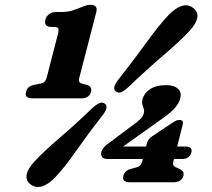

<svg xmlns="http://www.w3.org/2000/svg" viewBox="-20 -738 858 777"><path d="M188 -629Q156 -629 164 -659.5Q167.5 -672.5 179 -681Q190.5 -689.5 206.5 -689.5H229.5Q255.5 -689.5 274 -695.8Q292.5 -702 312 -710Q332 -718.5 346 -718.5Q377.5 -718.5 369.5 -688.5L301 -423.5Q295.5 -405.5 309 -400.5L331.5 -394.5Q353.5 -388 348.5 -366.5Q341 -340 309 -340H111Q78 -340 85.5 -366.5Q90.5 -389 118 -394.5L148 -400.5Q163.5 -404 169 -424L214.5 -600.5Q219 -617.5 215.5 -623.2Q212 -629 200 -629ZM574 -155.5Q578.5 -175.5 595 -186L674.5 -239Q686.5 -247.5 693.2 -250Q700 -252.5 706.5 -252.5Q725 -252.5 719 -232L697 -145H730Q760.5 -145 754.5 -121.5Q747.5 -94.5 716.5 -94.5H684L681.5 -84.5Q679 -74.5 681.5 -69.5Q684 -64.5 690.5 -61.5L705.5 -55Q726.5 -45.5 722.5 -27.5Q715 -0.5 682.5 -0.5H505Q472 -0.5 479.5 -27.5Q485 -48.5 511.5 -55L535 -61.5Q550.5 -66 555.5 -84.5L558 -94.5H415.5Q399.5 -94.5 393.2 -102.8Q387 -111 390.5 -124.5Q392.5 -131.5 399.8 -140.8Q407 -150 423.5 -161L516 -230.5Q556.5 -257.5 561.5 -278Q564.5 -289 561.8 -297.2Q559 -305.5 556.2 -314.8Q553.5 -324 557 -337.5Q563.5 -361.5 587.8 -377.5Q612 -393.5 652.5 -393.5Q684 -393.5 700.2 -379Q716.5 -364.5 709 -337.5Q704.5 -322 689.5 -303Q674.5 -284 629 -252.5L478 -145H571ZM499 -385Q481 -369 469.8 -364.8Q458.5 -360.5 448 -368.5Q432 -381 459 -416Q521.5 -495 571.5 -564.5Q621.5 -634 662 -677Q689.5 -705.5 715.2 -713.8Q741 -722 762 -705.5Q783 -689.5 778.2 -665.5Q773.5 -641.5 746.5 -612.5Q707 -570 640 -513Q573 -456 499 -385ZM353.5 -300.5Q371.5 -316.5 383 -321Q394.5 -325.5 405 -318Q421.5 -304 393.5 -269.5Q335 -194.5 288.2 -127.5Q241.5 -60.5 204 -21Q176.5 8 150.5 16Q124.5 24 103.5 8Q83 -7.5 88 -32Q93 -56.5 120 -85Q157 -125 221 -179.8Q285 -234.5 353.5 -300.5Z"/></svg>

Font: Fraunces 72pt SuperSoft
Style: Bold Italic
Weight: 700
Italic angle: -16°
Version: Version 1.000;[0bf87f6ff]